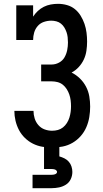

<svg xmlns="http://www.w3.org/2000/svg" viewBox="-20 -763 540 1003"><path d="M252 8Q226 8 200.5 3.5Q175 -1 152 -12.5Q129 -24 110 -42.5Q91 -61 79 -84Q67 -107 61 -132.5Q55 -158 55 -184Q55 -184 55 -184Q55 -184 55 -184H155Q155 -164 161 -144.5Q167 -125 180.5 -109.5Q194 -94 213 -87Q232 -80 252 -80Q268 -80 282.5 -84Q297 -88 309 -97.5Q321 -107 329.5 -120.5Q338 -134 342.5 -148.5Q347 -163 349 -178Q351 -193 351 -208Q351 -224 349 -239.5Q347 -255 342 -269.5Q337 -284 328.5 -297.5Q320 -311 308 -320.5Q296 -330 281 -334Q266 -338 250 -338H195V-426H250Q270 -426 288.5 -436Q307 -446 317 -463.5Q327 -481 331 -501Q335 -521 335 -541Q335 -555 333.5 -568.5Q332 -582 327.5 -595Q323 -608 316 -619.5Q309 -631 298.5 -639.5Q288 -648 274.5 -651.5Q261 -655 248 -655Q228 -655 209 -648.5Q190 -642 177 -627Q164 -612 158.5 -593Q153 -574 153 -554H65V-735H153V-676Q163 -692 177.5 -705.5Q192 -719 209 -727.5Q226 -736 245 -739.5Q264 -743 283 -743Q307 -743 330 -736.5Q353 -730 371 -715.5Q389 -701 401.5 -680.5Q414 -660 421.5 -638Q429 -616 432 -592.5Q435 -569 435 -546Q435 -522 431.5 -498Q428 -474 418 -452.5Q408 -431 391.5 -413Q375 -395 354 -384Q378 -372 397.5 -353Q417 -334 429.5 -310Q442 -286 446.5 -259.5Q451 -233 451 -206Q451 -179 446.5 -151.5Q442 -124 431 -98.5Q420 -73 401.5 -52Q383 -31 359 -17Q335 -3 307.5 2.5Q280 8 252 8ZM150 220V150H250Q254 150 258.5 149.5Q263 149 267 147.5Q271 146 274.5 143Q278 140 278 135Q278 131 274.5 127.5Q271 124 267 122.5Q263 121 258.5 120.5Q254 120 250 120H210V0H290V54Q304 58 317 64.5Q330 71 339.5 82Q349 93 353.5 107Q358 121 358 135Q358 155 349.5 173Q341 191 324.5 201.5Q308 212 288.5 216Q269 220 250 220Z"/></svg>

Font: Iosevka Slab Semibold
Style: Regular
Weight: 600
Monospace: yes
Designer: Belleve Invis
Foundry: Belleve Invis
Version: Version 11.1.1; ttfautohint (v1.8.3)